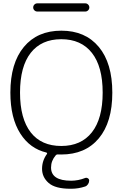

<svg xmlns="http://www.w3.org/2000/svg" viewBox="-20 -950 741 1166"><path d="M167 -145.5Q231.4 -63.5 352.1 -63.5Q472.7 -63.5 538.1 -146.5Q603.5 -229.5 603.5 -387.7Q603.5 -545.9 538.1 -628.9Q472.7 -711.9 352.1 -711.9Q231.4 -711.9 166.5 -628.9Q101.6 -545.9 101.6 -387.7Q101.6 -229.5 167 -145.5ZM207 -879.9Q196.3 -879.9 189 -887.2Q181.6 -894.5 181.6 -904.8Q181.6 -915 189 -922.4Q196.3 -929.7 207 -929.7H498Q507.8 -929.7 515.1 -922.4Q522.5 -915 522.5 -904.8Q522.5 -894.5 515.1 -887.2Q507.8 -879.9 498 -879.9ZM43 -387.7Q43 -566.4 125 -665Q207 -763.7 352.5 -763.7Q498 -763.7 580.1 -665Q662.1 -566.4 662.1 -387.2Q662.1 -208 580.1 -109.9Q498 -11.7 351.6 -11.7Q337.9 -11.7 330.6 -12.2Q323.2 -12.7 318.4 -6.8Q290 26.4 290 67.4Q290 147.5 412.1 147.5Q455.1 147.5 497.1 130.9Q505.9 127.9 513.7 132.8Q521.5 137.7 521.5 146.5Q521.5 158.2 514.6 168.5Q507.8 178.7 497.1 182.6Q456.1 196.3 413.1 196.3Q410.2 196.3 408.2 196.3Q315.4 196.3 275.4 161.1Q235.4 126 235.4 75.2Q235.4 25.4 265.6 -15.6Q266.6 -17.6 265.6 -20Q264.6 -22.5 262.7 -23.4Q162.1 -46.9 103.5 -138.7Q43 -233.4 43 -387.7Z"/></svg>

Font: irohamaru Light
Style: Regular
Weight: 200
Designer: [Source Han Sans]
Ryoko NISHIZUKA  (kana & ideographs); Paul D. Hunt (Latin, Greek & Cyrillic); Wenlong ZHANG  (bopomofo
Version: Version 1.01